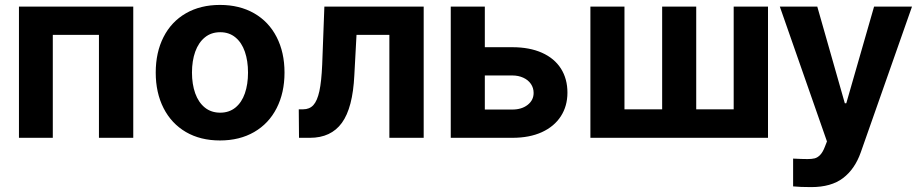

<svg xmlns="http://www.w3.org/2000/svg" viewBox="-20 -557 3720 776"><path d="M56.6 -530.3H518.6V0H379.9V-416H193.4V0H56.6Z M609.4 -263.7Q609.4 -345.2 640.9 -407.2Q672.4 -469.2 731.2 -503.2Q790 -537.1 869.1 -537.1Q948.2 -537.1 1007.3 -503.2Q1066.4 -469.2 1098.1 -407.2Q1129.9 -345.2 1129.9 -263.7Q1129.9 -182.1 1098.1 -119.9Q1066.4 -57.6 1007.3 -23.4Q948.2 10.7 869.1 10.7Q790 10.7 731.4 -23.4Q672.9 -57.6 641.1 -119.9Q609.4 -182.1 609.4 -263.7ZM982.4 -263.7Q982.4 -311 969.7 -347.9Q957 -384.8 931.6 -405.8Q906.2 -426.8 870.1 -426.8Q833.5 -426.8 807.9 -405.8Q782.2 -384.8 769 -347.9Q755.9 -311 755.9 -263.7Q755.9 -216.8 769 -179.9Q782.2 -143.1 807.9 -122.3Q833.5 -101.6 870.1 -101.6Q906.2 -101.6 931.6 -122.3Q957 -143.1 969.7 -179.7Q982.4 -216.3 982.4 -263.7Z M1187.5 -115.2H1205.1Q1231 -115.2 1246.6 -132.3Q1262.2 -149.4 1270.8 -188.5Q1279.3 -227.5 1282.2 -295.9L1291 -530.3H1692.4V0H1553.7V-416H1420.9L1412.1 -252.9Q1405.8 -121.1 1361.8 -60.5Q1317.9 0 1232.4 0H1188.5Z M2273.4 -182.6Q2273.4 -128.4 2246.8 -87.2Q2220.2 -45.9 2170.2 -22.9Q2120.1 0 2050.8 0H1801.8V-530.3H1939.5V-366.2H2050.8Q2120.1 -366.2 2170.4 -343.8Q2220.7 -321.3 2247.1 -279.8Q2273.4 -238.3 2273.4 -182.6ZM2050.8 -114.3Q2088.4 -114.3 2112.5 -133.1Q2136.7 -151.9 2136.7 -181.6Q2136.7 -201.7 2125.7 -217.8Q2114.7 -233.9 2095 -242.9Q2075.2 -252 2050.8 -252H1939.5V-114.3Z M2503.9 -530.3V-115.2H2656.2V-530.3H2793.9V-115.2H2945.3V-530.3H3084V0H2366.2V-530.3Z M3185.5 196.3V84Q3222.7 85.9 3244.1 85.9Q3261.2 85.9 3272.7 83Q3284.2 80.1 3294.7 69.3Q3305.2 58.6 3313.5 37.1L3322.3 14.6L3131.8 -530.3H3283.2L3394.5 -139.6H3400.4L3512.7 -530.3H3666L3459 58.6Q3435.1 126.5 3387.2 162.8Q3339.4 199.2 3258.8 199.2Q3213.4 199.2 3185.5 196.3Z"/></svg>

Font: WEMIX Pretendard
Style: Bold
Weight: 700
Designer: Base glyphs from Inter by Rasmus Andersson; Hangeul glyphs from Noto Sans CJK(Source Han Sans) by Jang Soo-young and Kan
Foundry: Kil Hyung-jin
Version: Version 1.000